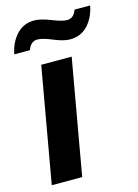

<svg xmlns="http://www.w3.org/2000/svg" viewBox="-111 -785 610 848"><g transform="rotate(-15 193.5 -361.5)"><path d="M7.8 -601.1Q17.6 -653.3 49.6 -688.2Q81.5 -723.1 130.9 -723.1Q160.6 -723.1 205.3 -705.1Q250 -687 272.9 -687Q303.7 -687 315.9 -723.1H387.2Q377.4 -670.4 345.5 -635.7Q313.5 -601.1 263.2 -601.1Q234.9 -601.1 190.4 -619.6Q146 -638.2 123 -638.2Q92.3 -638.2 79.1 -601.1ZM18.1 0 110.8 -525.9H250L157.2 0Z"/></g></svg>

Font: Archivo
Style: Bold Italic
Weight: 700
Italic angle: -10°
Designer: Hector Gatti
Foundry: Omnibus-Type
Version: Version 2.001